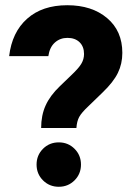

<svg xmlns="http://www.w3.org/2000/svg" viewBox="-20 -705 523 735"><path d="M137.5 -215Q137.5 -263.3 154.6 -301.2Q171.7 -339.2 209.2 -375L252.5 -416.7Q280.8 -443.3 291.2 -460.8Q301.7 -478.3 301.7 -498.3Q301.7 -526.7 284.6 -543.3Q267.5 -560 238.3 -560Q210 -560 190 -542.1Q170 -524.2 165 -490H15Q25.8 -581.7 83.8 -633.3Q141.7 -685 237.5 -685Q331.7 -685 390 -635.8Q448.3 -586.7 448.3 -502.5Q448.3 -460.8 431.2 -425.8Q414.2 -390.8 372.5 -350.8L318.3 -298.3Q292.5 -274.2 283.3 -257.5Q274.2 -240.8 272.5 -215ZM205 10Q169.2 10 144.6 -14.6Q120 -39.2 120 -75Q120 -110.8 144.6 -135.4Q169.2 -160 205 -160Q240.8 -160 265.4 -135.4Q290 -110.8 290 -75Q290 -39.2 265.4 -14.6Q240.8 10 205 10Z"/></svg>

Font: Funnel Sans Light ExtraBold
Style: Regular
Weight: 800
Version: Version 1.000